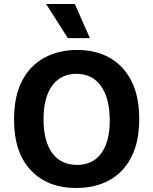

<svg xmlns="http://www.w3.org/2000/svg" viewBox="-20 -923 764 957"><path d="M360 14Q217 14 133.5 -74.5Q50 -163 50 -327Q50 -444 90.5 -521Q131 -598 202.5 -636Q274 -674 365 -674Q458 -674 527.5 -634.5Q597 -595 635.5 -518.5Q674 -442 674 -330Q674 -217 635 -140.5Q596 -64 525.5 -25Q455 14 360 14ZM364 -101Q442 -101 484.5 -158.5Q527 -216 527 -322Q527 -433 483.5 -494Q440 -555 361 -555Q283 -555 240 -496Q197 -437 197 -328Q197 -219 240.5 -160Q284 -101 364 -101ZM318 -733 210 -903H353L428 -733Z"/></svg>

Font: Bricolage Grotesque 12pt Bricolage Grotesque 10pt Regular
Style: Bold
Weight: 700
Designer: Mathieu Triay
Foundry: Atelier Triay
Version: Version 1.001; ttfautohint (v1.8.4.7-5d5b);gftools[0.9.33.de